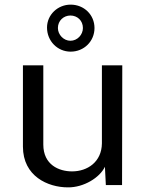

<svg xmlns="http://www.w3.org/2000/svg" viewBox="-20 -800 620 829"><path d="M388 -679C388 -736 343 -780 285 -780C229 -780 183 -736 183 -681C183 -623 228 -577 285 -577C343 -577 388 -622 388 -679ZM338 -679C338 -650 314 -624 284 -624C255 -624 230 -650 230 -679C230 -711 255 -733 284 -733C314 -733 338 -711 338 -679ZM273 9C341 10 411 -33 433 -80L437 -1H507L508 -518H420V-181C419 -101 358 -60 291 -60C235 -60 167 -88 167 -176V-518H79V-167C79 -39 187 9 273 9Z"/></svg>

Font: United Sans
Style: Regular
Weight: 400
Designer: Pablo Impallari, Rodrigo Fuenzalida (Modified by Dan O. Williams)
Version: Version 1.000;PS 001.000;hotconv 1.0.88;makeotf.lib2.5.64775